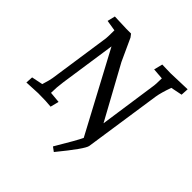

<svg xmlns="http://www.w3.org/2000/svg" viewBox="-235 -883 1257 1257"><g transform="rotate(45 393.5 -255.0)"><path d="M787 -710 784 -657 705 -641Q680 -572 673 -528L594 7Q590 39 458 200L428 178Q514 34 531 -4L236 -556L179 -167Q171 -111 171 -61L248 -54L233 5Q192 0 114 0L9 5L12 -45L90 -61Q108 -119 110 -137L173 -568Q175 -584 175 -644L100 -656L113 -710L224 -706H267L283 -685Q344 -552 354 -530L555 -163L612 -558Q617 -585 617 -641L540 -647L555 -707L634 -705Z"/></g></svg>

Font: Andada SC
Style: Italic
Weight: 400
Italic angle: -8.29999°
Designer: Carolina Giovagnoli
Foundry: Carolina Giovagnoli
Version: Version 1.003